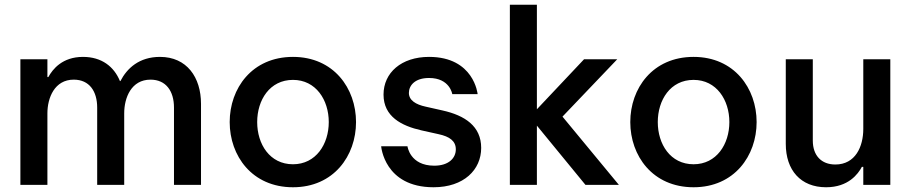

<svg xmlns="http://www.w3.org/2000/svg" viewBox="-20 -780 3842 810"><path d="M180 0V-302C180 -367 210 -444 291 -444C357 -444 390 -395 390 -326V0H504V-302C504 -368 534 -444 615 -444C680 -444 714 -396 714 -326V0H828V-342C828 -454 768 -540 655 -540C567 -540 516 -492 488 -438H486C461 -499 409 -540 330 -540C243 -540 202 -488 184 -455H180V-530H66V0Z M1216 10C1388 10 1482 -123 1482 -265C1482 -407 1388 -540 1216 -540C1043 -540 949 -407 949 -265C949 -123 1043 10 1216 10ZM1216 -87C1118 -87 1065 -172 1065 -265C1065 -358 1118 -443 1216 -443C1313 -443 1367 -358 1367 -265C1367 -172 1313 -87 1216 -87Z M1809 10C1937 10 2010 -64 2010 -156C2010 -248 1941 -293 1847 -314L1776 -330C1734 -339 1705 -357 1705 -388C1705 -419 1730 -451 1790 -451C1878 -451 1888 -383 1888 -383H1995C1995 -383 1980 -540 1790 -540C1673 -540 1598 -473 1598 -381C1598 -288 1674 -249 1758 -230L1830 -214C1877 -204 1903 -185 1903 -150C1903 -113 1873 -81 1812 -81C1709 -81 1699 -163 1699 -163H1588C1588 -163 1601 10 1809 10Z M2245 0V-250L2450 0H2591L2353 -288L2584 -530H2444L2245 -319V-760H2131V0Z M2906 10C3078 10 3172 -123 3172 -265C3172 -407 3078 -540 2906 -540C2733 -540 2639 -407 2639 -265C2639 -123 2733 10 2906 10ZM2906 -87C2808 -87 2755 -172 2755 -265C2755 -358 2808 -443 2906 -443C3003 -443 3057 -358 3057 -265C3057 -172 3003 -87 2906 -87Z M3465 10C3559 10 3600 -46 3616 -76H3622V0H3736V-530H3622V-236C3622 -162 3589 -86 3504 -86C3445 -86 3409 -124 3409 -187V-530H3295V-173C3295 -62 3358 10 3465 10Z"/></svg>

Font: Be Vietnam Pro Medium
Style: Regular
Weight: 500
Designer: Lam Bao, Tony Le, Vietanh Nguyen
Foundry: Yellow Type Foundry
Version: Version 1.002